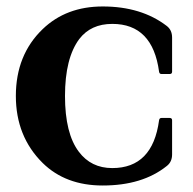

<svg xmlns="http://www.w3.org/2000/svg" viewBox="-20 -567 599 597"><path d="M299.3 9.8Q184.1 9.8 112.8 -60.1Q29.3 -142.6 29.3 -268.6Q29.3 -396.5 112.8 -476.6Q186 -546.9 299.3 -546.9Q419.4 -546.9 498.5 -486.3Q515.1 -473.6 515.1 -450.2V-344.2Q515.1 -336.9 507.8 -336.9H481.9Q475.6 -336.9 474.6 -344.2Q454.6 -492.7 329.1 -492.7Q262.7 -492.7 226.6 -445.8Q182.1 -386.2 182.1 -268.6Q182.1 -151.9 225.1 -95.2Q263.2 -44.4 329.1 -44.4Q454.6 -44.4 474.6 -192.9Q475.6 -200.2 481.9 -200.2H507.8Q515.1 -200.2 515.1 -192.9V-86.9Q515.1 -63.5 498.5 -50.8Q422.9 9.8 299.3 9.8Z"/></svg>

Font: Simply Serif
Style: Bold
Weight: 700
Designer: Wojciech Kalinowski "wmk69" (wmk69@o2.pl)
Foundry: Wojciech Kalinowski "wmk69" (wmk69@o2.pl)
Version: Version 1.0.0; 2022-02-18